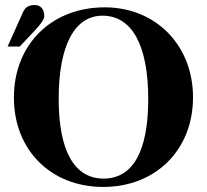

<svg xmlns="http://www.w3.org/2000/svg" viewBox="-20 -720 818 759"><path d="M743 -335C743 -542 595 -691 394 -691C186 -691 35 -547 35 -334C35 -127 181 19 388 19C595 19 743 -127 743 -335ZM566 -328C566 -122 505 -14 390 -14C276 -14 212 -119 212 -330C212 -540 275 -658 385 -658C502 -658 566 -541 566 -328ZM10 -536H58L121 -603C140 -624 155 -643 155 -656C155 -682 142 -700 118 -700C98 -700 81 -695 71 -672Z"/></svg>

Font: STIXGeneral
Style: Bold
Weight: 700
Designer: MicroPress Inc., with final additions and corrections provided by Coen Hoffman, Elsevier (retired)
Version: Version 1.1.0